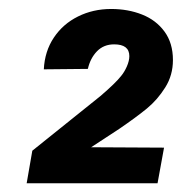

<svg xmlns="http://www.w3.org/2000/svg" viewBox="-20 -738 409 432"><path d="M349.1 -405.8 334.5 -325.7H40L52.7 -398.9L206.1 -522Q239.7 -550.8 252.4 -566.9Q259.8 -575.7 265.4 -588.4Q271 -601.1 271 -611.8Q271 -638.2 236.8 -638.2Q213.4 -638.2 198.2 -622.6Q183.1 -606.9 177.7 -583L78.6 -582Q80.6 -622.6 101.1 -653.3Q121.6 -684.1 155.5 -700.9Q189.5 -717.8 230 -717.8Q268.1 -717.8 299.6 -705.3Q331.1 -692.9 350.1 -667Q369.1 -641.1 369.1 -603Q369.1 -568.8 351.8 -541.3Q334.5 -513.7 310.8 -494.1Q287.1 -474.6 248.5 -448.2L185.1 -406.7Z"/></svg>

Font: Mardoto
Style: Bold Italic
Weight: 700
Italic angle: -12°
Designer: Christian Robertson, Vahan Hovhannisyan
Foundry: Google
Version: Version 1.000